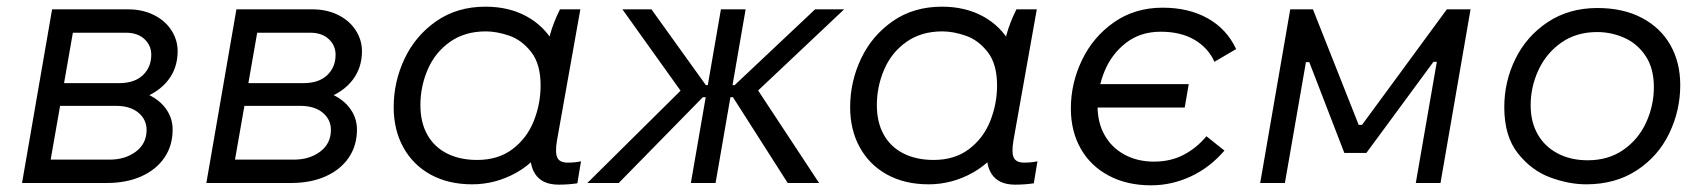

<svg xmlns="http://www.w3.org/2000/svg" viewBox="-20 -548 5107 575"><path d="M136 -520H364Q407 -520 441 -503Q475 -486 493.5 -457Q512 -428 512 -395Q512 -345 484 -308.5Q456 -272 404 -253L403 -273Q448 -258 472.5 -228Q497 -198 497 -160Q497 -112 472.5 -76Q448 -40 403.5 -20Q359 0 300 0H46ZM99 -70H309Q355 -70 387 -94Q419 -118 419 -159Q419 -190 394.5 -210.5Q370 -231 327 -231H124L136 -299H336Q383 -299 408 -323Q433 -347 433 -384Q433 -412 412.5 -431Q392 -450 357 -450H165L204 -483L126 -37Z M688 -520H916Q959 -520 993 -503Q1027 -486 1045.5 -457Q1064 -428 1064 -395Q1064 -345 1036 -308.5Q1008 -272 956 -253L955 -273Q1000 -258 1024.5 -228Q1049 -198 1049 -160Q1049 -112 1024.5 -76Q1000 -40 955.5 -20Q911 0 852 0H598ZM651 -70H861Q907 -70 939 -94Q971 -118 971 -159Q971 -190 946.5 -210.5Q922 -231 879 -231H676L688 -299H888Q935 -299 960 -323Q985 -347 985 -384Q985 -412 964.5 -431Q944 -450 909 -450H717L756 -483L678 -37Z M1571 -115 1595 -113 1622 -423Q1623 -428 1627 -443Q1637 -480 1657 -520H1718L1648 -127Q1642 -91 1649 -76Q1656 -61 1680 -61Q1703 -61 1720 -65L1709 1Q1682 5 1653 5Q1604 5 1583 -26.5Q1562 -58 1571 -115ZM1668 -301Q1668 -204 1628.5 -135Q1589 -66 1526.5 -31Q1464 4 1394 4Q1323 4 1270 -25Q1217 -54 1188 -106.5Q1159 -159 1159 -227Q1159 -303 1191.5 -372Q1224 -441 1286.5 -484.5Q1349 -528 1434 -528Q1504 -528 1557 -499Q1610 -470 1639 -418Q1668 -366 1668 -301ZM1239 -233Q1239 -182 1259.5 -145Q1280 -108 1318.5 -88.5Q1357 -69 1409 -69Q1472 -69 1515 -101.5Q1558 -134 1578.5 -185.5Q1599 -237 1599 -292Q1599 -356 1571 -392Q1543 -428 1505.5 -441Q1468 -454 1435 -454Q1372 -454 1327.5 -422.5Q1283 -391 1261 -340Q1239 -289 1239 -233Z M2042 -300 2037 -250 1844 -520H1931L2094 -293H2109L2102 -257H2085L1833 0H1739ZM2139 -520H2213L2123 0H2049ZM2175 -257H2158L2165 -293H2180L2421 -520H2508L2226 -254L2232 -305L2433 0H2339Z M2938 -115 2962 -113 2989 -423Q2990 -428 2994 -443Q3004 -480 3024 -520H3085L3015 -127Q3009 -91 3016 -76Q3023 -61 3047 -61Q3070 -61 3087 -65L3076 1Q3049 5 3020 5Q2971 5 2950 -26.5Q2929 -58 2938 -115ZM3035 -301Q3035 -204 2995.5 -135Q2956 -66 2893.5 -31Q2831 4 2761 4Q2690 4 2637 -25Q2584 -54 2555 -106.5Q2526 -159 2526 -227Q2526 -303 2558.5 -372Q2591 -441 2653.5 -484.5Q2716 -528 2801 -528Q2871 -528 2924 -499Q2977 -470 3006 -418Q3035 -366 3035 -301ZM2606 -233Q2606 -182 2626.5 -145Q2647 -108 2685.5 -88.5Q2724 -69 2776 -69Q2839 -69 2882 -101.5Q2925 -134 2945.5 -185.5Q2966 -237 2966 -292Q2966 -356 2938 -392Q2910 -428 2872.5 -441Q2835 -454 2802 -454Q2739 -454 2694.5 -422.5Q2650 -391 2628 -340Q2606 -289 2606 -233Z M3187 -223Q3187 -299 3220.5 -368.5Q3254 -438 3316.5 -481.5Q3379 -525 3462 -525Q3540 -525 3597 -493Q3654 -461 3682 -401L3617 -363Q3598 -405 3557 -429Q3516 -453 3456 -453Q3395 -453 3352 -419.5Q3309 -386 3288 -335Q3267 -284 3267 -230Q3267 -181 3288 -143.5Q3309 -106 3347.5 -85Q3386 -64 3436 -64Q3486 -64 3525 -84.5Q3564 -105 3593 -140L3647 -97Q3603 -46 3546 -19.5Q3489 7 3427 7Q3355 7 3300.5 -22Q3246 -51 3216.5 -103Q3187 -155 3187 -223ZM3235 -296H3540L3528 -226H3223Z M3844 -520H3912L4049 -174H4059L4313 -520H4384L4294 0H4220L4283 -363H4273L4072 -90H4006L3901 -362H3891L3828 0H3754Z M4485 -227Q4485 -304 4518.5 -372Q4552 -440 4615.5 -482Q4679 -524 4764 -524Q4841 -524 4897 -494.5Q4953 -465 4982.5 -413Q5012 -361 5012 -293Q5012 -217 4979 -148.5Q4946 -80 4882 -38Q4818 4 4730 4Q4679 4 4623 -16.5Q4567 -37 4526 -88.5Q4485 -140 4485 -227ZM4933 -287Q4933 -343 4908.5 -380Q4884 -417 4845 -434.5Q4806 -452 4763 -452Q4701 -452 4656 -420.5Q4611 -389 4587.5 -338.5Q4564 -288 4564 -233Q4564 -183 4585 -146Q4606 -109 4645 -88.5Q4684 -68 4735 -68Q4797 -68 4842 -99.5Q4887 -131 4910 -181.5Q4933 -232 4933 -287Z"/></svg>

Font: Fixel Italic Variable Display Thin
Style: Italic
Weight: 100
Italic angle: -10°
Designer: AlfaBravo + MacPaw
Foundry: Kyrylo Tkachov, Marchela Mozhyna, Serhii Makarenko, Maria Weinstein, Zakhar Kryvoshyya
Version: Version 1.210;Glyphs 3.2 (3217)